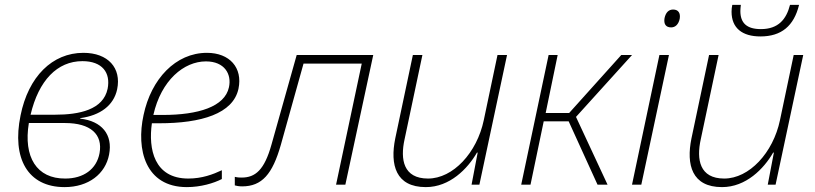

<svg xmlns="http://www.w3.org/2000/svg" viewBox="-20 -755 3331 785"><path d="M244 10C342 10 411 -44 426 -123C442 -205 396 -260 308 -270V-272C390 -283 445 -324 459 -390C477 -477 422 -539 321 -539C194 -539 96 -442 64 -283C28 -108 93 10 244 10ZM317 -505C398 -505 433 -458 420 -392C402 -306 304 -286 205 -286H105C138 -426 214 -505 317 -505ZM247 -25C130 -24 75 -113 98 -252H246C350 -252 401 -206 387 -129C375 -63 321 -25 247 -25Z M744 10C801 10 854 -6 887 -23V-59C851 -42 806 -25 750 -25C610 -25 586 -146 601 -251H631C803 -251 933 -290 955 -392C973 -478 919 -539 826 -539C698 -539 598 -432 567 -285C536 -144 574 10 744 10ZM822 -504C898 -504 928 -452 916 -398C899 -319 792 -285 645 -285H607C639 -427 732 -504 822 -504Z M970 7C1051 7 1094 -43 1128 -162L1221 -495H1459L1354 0H1392L1506 -530H1193L1090 -164C1061 -60 1024 -29 968 -29C961 -29 952 -29 940 -32V3C946 5 958 7 970 7Z M1721 10C1819 10 1892 -65 1930 -131H1933L1908 0H1940L2053 -530H2014L1958 -264C1930 -130 1832 -25 1730 -25C1629 -25 1616 -103 1634 -185L1707 -530H1668L1596 -189C1574 -81 1598 10 1721 10Z M2111 0H2149L2203 -259H2305L2423 0H2464L2335 -277L2564 -530H2520L2307 -293H2211L2260 -530H2223Z M2724 -643C2741 -643 2754 -655 2759 -678C2763 -702 2753 -716 2732 -716C2714 -716 2702 -704 2697 -681C2693 -657 2702 -643 2724 -643ZM2564 0H2602L2715 -530H2676Z M3089 -606C3175 -606 3226 -649 3247 -735H3210C3195 -676 3162 -636 3091 -636C3033 -636 3007 -661 3007 -710C3007 -717 3008 -726 3009 -735H2974C2972 -727 2971 -715 2971 -707C2971 -640 3015 -606 3089 -606ZM2932 10C3030 10 3103 -65 3141 -131H3144L3119 0H3151L3264 -530H3225L3169 -264C3141 -130 3043 -25 2941 -25C2840 -25 2827 -103 2845 -185L2918 -530H2879L2807 -189C2785 -81 2809 10 2932 10Z"/></svg>

Font: Noto Sans ExtraLight
Style: Italic
Weight: 200
Italic angle: -12°
Designer: Monotype Design Team
Foundry: Monotype Imaging Inc.
Version: Version 2.013